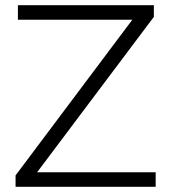

<svg xmlns="http://www.w3.org/2000/svg" viewBox="-20 -720 660 740"><path d="M40 0V-44L490 -644H49V-700H573V-655L123 -56H580V0Z"/></svg>

Font: REM ExtraLight
Style: Regular
Weight: 250
Designer: Octavio Pardo
Foundry: Ashler Design
Version: Version 1.005;gftools[0.9.28]